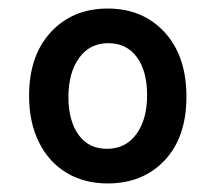

<svg xmlns="http://www.w3.org/2000/svg" viewBox="-20 -545 505 449"><path d="M232 -116Q177 -116 135.5 -141Q94 -166 71 -212.5Q48 -259 48 -321Q48 -415 99 -470Q150 -525 232 -525Q314 -525 365 -469.5Q416 -414 416 -319Q416 -224 365 -170Q314 -116 232 -116ZM230 -197Q274 -197 299 -231.5Q324 -266 324 -322Q324 -379 300 -411.5Q276 -444 233 -444Q190 -444 165 -409.5Q140 -375 140 -318Q140 -263 163.5 -230Q187 -197 230 -197Z"/></svg>

Font: Noto Sans Devanagari UI Condensed Medium
Style: Regular
Weight: 500
Width: 3
Designer: Jelle Bosma - Monotype Design Team
Foundry: Monotype Imaging Inc.
Version: Version 2.003